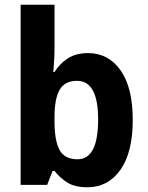

<svg xmlns="http://www.w3.org/2000/svg" viewBox="-20 -780 624 810"><path d="M210 -578Q210 -553 208.5 -526.5Q207 -500 205 -476H210Q232 -512 266.5 -534Q301 -556 352 -556Q437 -556 488.5 -483.5Q540 -411 540 -274Q540 -137 488 -63.5Q436 10 349 10Q297 10 265.5 -9Q234 -28 210 -59H202L179 0H67V-760H210ZM305 -439Q253 -439 231.5 -401Q210 -363 210 -288V-267Q210 -186 231.5 -147Q253 -108 307 -108Q394 -108 394 -276Q394 -439 305 -439Z"/></svg>

Font: Noto Sans Khmer UI SemiCondensed
Style: Bold
Weight: 700
Width: 4
Designer: Danh Hong and the Monotype Design Team
Foundry: Monotype Imaging Inc.
Version: Version 2.002; ttfautohint (v1.8.4.7-5d5b)